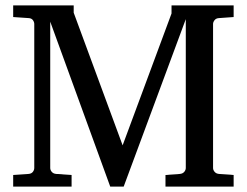

<svg xmlns="http://www.w3.org/2000/svg" viewBox="-20 -691 916 711"><path d="M845.2 0H592.8V-43L646 -46.9Q656.7 -47.9 662.4 -54.7Q668 -61.5 668 -68.8V-620.1L438 0H388.2L166 -610.8V-68.8Q166 -61.5 171.6 -54.7Q177.2 -47.9 188 -46.9L245.1 -43V0H28.8V-43L85.9 -46.9Q96.7 -47.9 101.8 -54.7Q106.9 -61.5 106.9 -68.8V-602.1Q106.9 -609.4 101.8 -616.5Q96.7 -623.5 85.9 -624L28.8 -627.9V-670.9H252.9V-644L434.1 -152.8L615.2 -641.1V-670.9H845.2V-627.9L791 -624Q780.3 -623.5 774.7 -616.5Q769 -609.4 769 -602.1V-68.8Q769 -61.5 774.7 -54.7Q780.3 -47.9 791 -46.9L845.2 -43Z"/></svg>

Font: Charis
Style: Regular
Weight: 400
Designer: Walt Agee, Miriam Martin, Annie Olsen, Victor Gaultney, Lorna Priest, Alan Ward, Bob Hallissy, Martin Hosken, Sharon Cor
Foundry: SIL Global
Version: Version 7.000